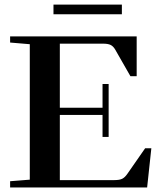

<svg xmlns="http://www.w3.org/2000/svg" viewBox="-20 -823 697 843"><path d="M214.8 -760.3V-802.7H515.1V-760.3ZM24.4 0V-27.3L110.8 -34.2V-628.9L24.4 -636.2V-663.1H580.1V-488.3H552.7L485.4 -606Q477.1 -620.1 465.6 -625.7Q454.1 -631.3 432.6 -631.3H242.7V-350.1H430.2V-454.1H457V-221.7H430.2V-318.4H242.7V-32.2H481.4Q504.9 -32.2 516.6 -38.1Q528.3 -43.9 539.1 -59.6L617.2 -171.9H644.5L626 0Z"/></svg>

Font: Elstob SemiBold
Style: Regular
Weight: 600
Designer: Peter S. Baker
Version: Version 1.015